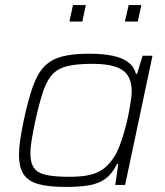

<svg xmlns="http://www.w3.org/2000/svg" viewBox="-20 -730 653 758"><path d="M241 8Q173 8 132.5 -3Q92 -14 73.5 -41.5Q55 -69 55 -119Q55 -145 60 -179Q65 -213 74 -256Q91 -335 109 -386.5Q127 -438 154 -466.5Q181 -495 223.5 -506.5Q266 -518 330 -518Q386 -518 424.5 -510Q463 -502 486 -484.5Q509 -467 517 -438H521L543 -510H582L474 0H435L447 -83H442Q424 -45 397 -25Q370 -5 332 1.5Q294 8 241 8ZM254 -32Q303 -32 334.5 -39.5Q366 -47 387.5 -63Q409 -79 427 -105Q440 -123 451 -151.5Q462 -180 471.5 -213Q481 -246 487 -277Q493 -308 496.5 -332.5Q500 -357 500 -369Q500 -428 464 -453Q428 -478 344 -478Q287 -478 250 -470Q213 -462 190 -439.5Q167 -417 151.5 -372.5Q136 -328 120 -255Q111 -213 105.5 -180.5Q100 -148 100 -124Q100 -86 115 -66Q130 -46 164 -39Q198 -32 254 -32ZM473 -645 488 -710H538L524 -645ZM254 -645 268 -710H319L305 -645Z"/></svg>

Font: Saira SemiExpanded ExtraLight
Style: Italic
Weight: 250
Width: 6
Italic angle: -12°
Designer: Hector Gatti with collaboration of the Omnibus-Type team
Foundry: Omnibus-Type
Version: Version 1.101